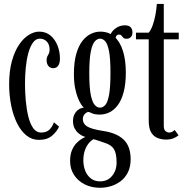

<svg xmlns="http://www.w3.org/2000/svg" viewBox="-20 -686 926 956"><path d="M173.5 10.5Q138.5 10.5 111 -12Q83.5 -34.5 64.5 -73.2Q45.5 -112 35.5 -161.8Q25.5 -211.5 25.5 -266Q25.5 -332.5 39.2 -381.8Q53 -431 75 -463.5Q97 -496 123.5 -512.2Q150 -528.5 175 -528.5Q208.5 -528.5 231.5 -509Q254.5 -489.5 266.5 -458.8Q278.5 -428 278.5 -394.5Q278.5 -371.5 269.8 -359Q261 -346.5 245.5 -346.5Q230 -346.5 221 -357.5Q212 -368.5 212 -386.5Q212 -398.5 215.8 -405.2Q219.5 -412 223.2 -419.2Q227 -426.5 227 -438.5Q227 -464.5 213 -479Q199 -493.5 178.5 -493.5Q158 -493.5 143.8 -473.5Q129.5 -453.5 120.8 -420.8Q112 -388 108.2 -348.2Q104.5 -308.5 104.5 -269Q104.5 -228.5 108.2 -185.8Q112 -143 120.8 -106.8Q129.5 -70.5 145 -48.2Q160.5 -26 184.5 -26Q211.5 -26 226.2 -40.5Q241 -55 248.5 -77L274 -55.5Q265 -33.5 240.5 -11.5Q216 10.5 173.5 10.5Z M478.5 249Q434.5 249 400.8 231.5Q367 214 348 184Q329 154 329 116Q329 84 338.2 62.2Q347.5 40.5 360.8 26.8Q374 13 386.2 5.8Q398.5 -1.5 405 -4Q400.5 -5 390.8 -9.5Q381 -14 370.2 -23Q359.5 -32 351.5 -47Q343.5 -62 343.5 -84Q343.5 -103.5 351 -117.5Q358.5 -131.5 369 -139.2Q379.5 -147 389 -148.5Q391 -149 394 -149.5Q397 -150 397.5 -149.5Q392.5 -154 384.2 -166Q376 -178 367.8 -198.5Q359.5 -219 353.8 -248.5Q348 -278 348 -317Q348 -376.5 359.5 -417Q371 -457.5 390.2 -482Q409.5 -506.5 432.8 -517.5Q456 -528.5 479.5 -528.5Q521.5 -528.5 549.8 -503.2Q578 -478 592.2 -432.2Q606.5 -386.5 606.5 -325.5Q606.5 -267 595.5 -226.5Q584.5 -186 565.8 -161.5Q547 -137 524 -126.2Q501 -115.5 477.5 -115.5Q453.5 -115.5 440 -121.2Q426.5 -127 424 -128Q423.5 -128 423 -128.2Q422.5 -128.5 421 -128.5Q412 -128.5 402.2 -118.5Q392.5 -108.5 392.5 -92.5Q392.5 -70 413.2 -56.8Q434 -43.5 490.5 -34.5Q560.5 -24.5 595.5 9Q630.5 42.5 630.5 106.5Q630.5 144.5 617 171.8Q603.5 199 581 216Q558.5 233 531.8 241Q505 249 478.5 249ZM478.5 217Q515.5 217 538 190Q560.5 163 560.5 123.5Q560.5 77.5 547.2 56.2Q534 35 499.5 24.5Q489.5 21 479 17.5Q468.5 14 459.8 11.2Q451 8.5 446 7Q430.5 15.5 419 31Q407.5 46.5 401.2 67Q395 87.5 395 112.5Q395 140 404.2 163.8Q413.5 187.5 432 202.2Q450.5 217 478.5 217ZM477.5 -150Q492 -150 504 -163Q516 -176 523 -213.5Q530 -251 530 -323.5Q530 -394 523 -430.5Q516 -467 504.2 -480.2Q492.5 -493.5 478.5 -493.5Q464.5 -493.5 452.2 -480.2Q440 -467 432.2 -429.8Q424.5 -392.5 424.5 -321Q424.5 -249 432.2 -212.5Q440 -176 452 -163Q464 -150 477.5 -150ZM524.5 -494.5Q529 -524.5 552 -542.2Q575 -560 600.5 -560Q622 -560 630.8 -550.2Q639.5 -540.5 639.5 -524Q639.5 -510 631.5 -501.5Q623.5 -493 610.5 -493Q599 -493 593.8 -498.2Q588.5 -503.5 584.8 -508.8Q581 -514 572 -514Q565.5 -514 560.5 -508.8Q555.5 -503.5 555.5 -493Z M806.5 9Q785.5 9 765.5 1.5Q745.5 -6 733 -26.2Q720.5 -46.5 720.5 -85.5V-490H657V-523.5H720.5Q731.5 -536 740 -559.5Q748.5 -583 753.8 -611.2Q759 -639.5 761 -666.5H795.5V-523.5H870V-490H795.5V-61Q795.5 -40 804.2 -33Q813 -26 821.5 -26Q831.5 -26 838.5 -30.2Q845.5 -34.5 849.5 -39L869 -12.5Q859 -3.5 843.2 2.8Q827.5 9 806.5 9Z"/></svg>

Font: Imbue Thin 10pt
Style: Regular
Weight: 400
Version: Version 1.102